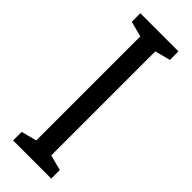

<svg xmlns="http://www.w3.org/2000/svg" viewBox="-239 -738 762 762"><g transform="rotate(45 141.5 -357.0)"><path d="M248 0H34V-48L99 -65V-649L34 -666V-714H248V-666L183 -649V-65L248 -48Z"/></g></svg>

Font: Noto Sans Lao ExtraCondensed
Style: Regular
Weight: 400
Width: 2
Designer: Monotype Design Team
Foundry: Monotype Imaging Inc.
Version: Version 2.003; ttfautohint (v1.8.4.7-5d5b)